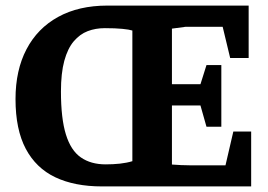

<svg xmlns="http://www.w3.org/2000/svg" viewBox="-20 -668 960 688"><path d="M345.3 0Q247.2 0 178.1 -32.8Q109 -65.7 72.3 -134.9Q35.6 -204.2 35.6 -313Q35.6 -416.4 75 -491.6Q114.4 -566.7 188.2 -607.3Q262 -648 365 -648H871V-460.1H804.8L777.9 -572H645.1L596.1 -565.4V-366.2H698.3L719.9 -434.8H773.1V-213.8H719.9L698.3 -290.1H596.1V-78.4Q613 -77.1 628.8 -76.4Q644.6 -75.6 661.4 -75.6H788L816.1 -196.7H880V0ZM358.5 -79Q385 -79 409.6 -81.6Q434.1 -84.3 454.3 -90.4V-558.6Q443.6 -562.1 418.7 -564.6Q393.9 -567.1 355.6 -567.1Q322.4 -567.1 294.3 -556.4Q266.1 -545.6 244.3 -520Q222.5 -494.4 210.4 -450.1Q198.4 -405.9 198.4 -340Q198.4 -243.2 216.2 -186Q233.9 -128.7 269.8 -103.9Q305.6 -79 358.5 -79Z"/></svg>

Font: Faustina Light
Style: Regular
Weight: 300
Designer: Alfonso Garcia
Foundry: http://www.omnibus-type.com
Version: Version 1.200